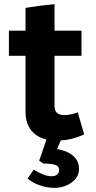

<svg xmlns="http://www.w3.org/2000/svg" viewBox="-20 -663 461 926"><path d="M254 15Q182 15 142.5 -21.5Q103 -58 103 -125V-394H23V-515H103V-625Q175 -637 243 -643V-515H373V-394H243V-151Q243 -108 291 -108Q319 -108 355 -121L386 -15Q322 15 254 15ZM242 243Q206 243 171 230.5Q136 218 113 198L143 155Q164 169 187 178Q210 187 229 187Q245 187 255 179.5Q265 172 265 156Q265 136 240.5 130.5Q216 125 190 126L169 112L215 -22L287 -17L255 56Q302 63 331.5 87.5Q361 112 361 151Q361 192 325 217.5Q289 243 242 243Z"/></svg>

Font: Secular One
Style: Regular
Weight: 400
Designer: Michal Sahar
Foundry: Hagilda
Version: Version 1.002; ttfautohint (v1.8.4.7-5d5b);gftools[0.9.29]